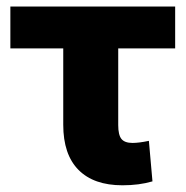

<svg xmlns="http://www.w3.org/2000/svg" viewBox="-20 -548 559 578"><path d="M507.3 -402.3H335.9V-171.4Q335.9 -141.6 345.7 -129.6Q355.5 -117.7 378.9 -117.7Q398.4 -117.7 428.2 -124L439 -2Q398.9 9.8 348.6 9.8Q262.2 9.8 216.3 -36.6Q170.4 -83 170.4 -172.4V-402.3H11.2V-528.3H507.3Z"/></svg>

Font: Roboto
Style: Regular
Weight: 900
Designer: Google
Version: Version 2.001171; 2014